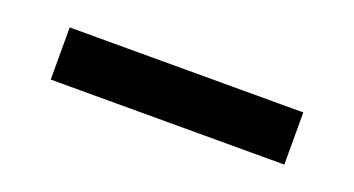

<svg xmlns="http://www.w3.org/2000/svg" viewBox="-25 -15 638 346"><g transform="rotate(20 294.0 158.0)"><path d="M70 108H518V208H70Z"/></g></svg>

Font: Piazzolla
Style: Bold
Weight: 700
Designer: Juan Pablo del Peral
Foundry: Huerta Tipografica
Version: Version 1.330